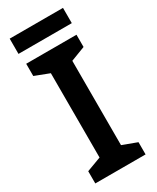

<svg xmlns="http://www.w3.org/2000/svg" viewBox="-220 -931 810 992"><g transform="rotate(-30 185.0 -434.5)"><path d="M335 0H35V-73L121 -105V-608L35 -641V-714H335V-641L249 -608V-105L335 -73ZM344 -869V-778H26V-869Z"/></g></svg>

Font: Noto Sans Armenian SemiBold
Style: Regular
Weight: 600
Designer: Monotype Design Team
Foundry: Monotype Imaging Inc.
Version: Version 2.007